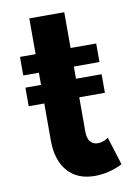

<svg xmlns="http://www.w3.org/2000/svg" viewBox="-82 -759 595 830"><g transform="rotate(-10 215.0 -344.0)"><path d="M267 16Q190.5 16 148 -32.8Q105.5 -81.5 105.5 -169V-330.5H37V-412H105.5V-465.5H37V-547H105.5V-704H259V-547H371.5V-465.5H259V-412H371.5V-330.5H259V-180Q259 -151 270.8 -136Q282.5 -121 304 -121Q328 -121 350 -137L388.5 -14Q362.5 0 330.2 8Q298 16 267 16Z"/></g></svg>

Font: Spartan Thin
Style: Bold
Weight: 700
Version: Version 1.004